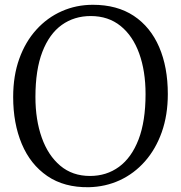

<svg xmlns="http://www.w3.org/2000/svg" viewBox="-20 -771 756 802"><path d="M351 11Q248 12.5 177.5 -35.8Q107 -84 71 -169.8Q35 -255.5 35 -366Q35 -454.5 60.5 -525.5Q86 -596.5 131.8 -647Q177.5 -697.5 238 -724.2Q298.5 -751 368 -751Q469 -751 538.8 -704.8Q608.5 -658.5 644.8 -574.5Q681 -490.5 681 -378Q681 -290.5 655.8 -219.2Q630.5 -148 585.5 -97Q540.5 -46 480.5 -18.2Q420.5 9.5 351 11ZM356 -36Q425 -36 477.2 -74.2Q529.5 -112.5 558.8 -188.5Q588 -264.5 588 -378Q588 -474 561.5 -547.5Q535 -621 483.8 -662.5Q432.5 -704 359 -704Q290 -704 238 -666.8Q186 -629.5 157 -554.5Q128 -479.5 128 -366Q128 -270.5 154.5 -196Q181 -121.5 231.8 -78.8Q282.5 -36 356 -36Z"/></svg>

Font: Merriweather Light
Style: Regular
Weight: 300
Designer: Eben Sorkin
Foundry: Eben Sorkin
Version: Version 2.100